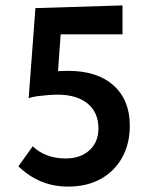

<svg xmlns="http://www.w3.org/2000/svg" viewBox="-20 -683 557 710"><path d="M86 -320 111 -653 433 -663V-556H136L208 -608L191 -370ZM101 -142Q125 -119 156 -108Q187 -97 222 -97Q278 -97 311 -127.5Q344 -158 344 -208Q344 -267 304 -300Q264 -333 192 -333Q178 -333 158.5 -331.5Q139 -330 119.5 -327.5Q100 -325 86 -320L114 -410Q135 -415 168 -418Q201 -421 232 -421Q340 -421 400 -367Q460 -313 460 -218Q460 -151 431.5 -100Q403 -49 352 -21Q301 7 232 7Q177 7 131 -12.5Q85 -32 48 -68Z"/></svg>

Font: Ysabeau Office
Style: Bold
Weight: 700
Designer: Christian Thalmann (Catharsis Fonts)
Version: Version 2.001;gftools[0.9.30]; featfreeze: tnum,lnum,ss02